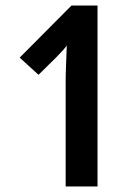

<svg xmlns="http://www.w3.org/2000/svg" viewBox="-20 -673 494 693"><path d="M332 0H217V-380Q217 -404 218.5 -440.5Q220 -477 221 -509Q220 -506 208.5 -493Q197 -480 185 -468L119 -403L51 -465L238 -653H332Z"/></svg>

Font: Noto Sans Telugu ExtraCondensed SemiBold
Style: Regular
Weight: 600
Width: 2
Designer: Jelle Bosma - Monotype Design Team
Foundry: Monotype Imaging Inc.
Version: Version 2.005; ttfautohint (v1.8.4.7-5d5b)